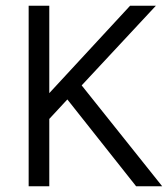

<svg xmlns="http://www.w3.org/2000/svg" viewBox="-20 -650 586 670"><path d="M80 0V-630H152V-325L434 -630H524L265 -352L546 0H455L215 -303L152 -235V0Z"/></svg>

Font: Ek Mukta Light
Style: Regular
Weight: 300
Designer: Girish Dalvi and Yashodeep Gholap
Foundry: Ek Type
Version: Version 2.538;PS 1.002;hotconv 16.6.51;makeotf.lib2.5.65220;